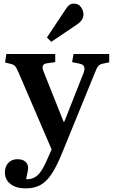

<svg xmlns="http://www.w3.org/2000/svg" viewBox="-20 -810 623 1060"><path d="M122 230Q69 230 38 206Q7 182 7 141Q7 111 25.5 90Q44 69 76 69Q104 69 119 81.5Q134 94 135 114Q136 129 124 179Q160 182 187.5 157.5Q215 133 246 58L265 15L84 -406Q72 -434 64.5 -443.5Q57 -453 40 -457L8 -465L15 -512H285V-467L242 -461Q223 -459 217 -448Q211 -437 223 -409L331 -138H335L440 -404Q450 -429 444.5 -442Q439 -455 417 -459L378 -467L386 -512H583V-466L550 -459Q532 -456 523 -446Q514 -436 502 -404L324 32Q294 106 266 149Q238 192 204 211Q170 230 122 230ZM263 -579 239 -603 342 -758Q353 -776 363.5 -783Q374 -790 387 -790Q414 -790 427.5 -770Q441 -750 441 -730Q441 -714 431.5 -700Q422 -686 404 -674Z"/></svg>

Font: Literata 36pt SemiBold
Style: Regular
Weight: 600
Designer: Latin by Veronika Burian and Jose Scaglione. Greek by Irene Vlachou. Cyrillic by Vera Evstafieva.
Foundry: TypeTogether
Version: Version 3.002